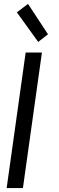

<svg xmlns="http://www.w3.org/2000/svg" viewBox="-20 -960 303 980"><path d="M123 -940 66 -897 175 -746 225 -785ZM111 -692 14 0H97L194 -692Z"/></svg>

Font: Cantarell
Style: Oblique
Weight: 400
Italic angle: -8°
Designer: Dave Crossland
Version: Version 0.024